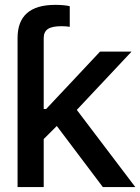

<svg xmlns="http://www.w3.org/2000/svg" viewBox="-20 -754 565 774"><path d="M50.8 0V-600.6Q50.8 -734.4 202.6 -734.4Q221.2 -734.4 236.6 -732.9Q252 -731.4 261.2 -729V-646Q244.6 -648.4 228 -648.4Q189.5 -648.4 172.9 -637Q156.2 -625.5 156.2 -600.6V-314.5H166L383.3 -545.9H510.3L289.6 -311L525.4 0H394.5L209 -246.1L156.2 -193.4V0Z"/></svg>

Font: Inter Tight Medium
Style: Regular
Weight: 500
Designer: Rasmus Andersson
Foundry: rsms
Version: Version 3.004; ttfautohint (v1.8.4.7-5d5b)